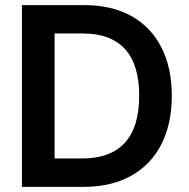

<svg xmlns="http://www.w3.org/2000/svg" viewBox="-20 -727 735 747"><path d="M65.4 0V-707H309.6Q414.6 -707 490.7 -664.8Q566.9 -622.6 607.7 -543Q648.4 -463.4 648.4 -354.5Q648.4 -244.6 607.4 -164.8Q566.4 -85 489.3 -42.5Q412.1 0 305.7 0ZM298.8 -110.4Q409.7 -110.4 465.6 -171.4Q521.5 -232.4 521.5 -354.5Q521.5 -475.6 466.3 -536.1Q411.1 -596.7 302.7 -596.7H192.4V-110.4Z"/></svg>

Font: Pretendard GOV SemiBold
Style: Regular
Weight: 600
Designer: Base glyphs from Inter by Rasmus Andersson; Hangeul glyphs from Noto Sans CJK(Source Han Sans) by Jang Soo-young and Kan
Foundry: Kil Hyung-jin
Version: Version 1.309